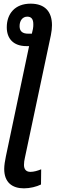

<svg xmlns="http://www.w3.org/2000/svg" viewBox="-20 -789 309 1049"><path d="M111 240C144 240 180 231 204 219L205 136C185 144 165 150 146 150C122 150 111 135 111 112C111 99 113 86 116 73L258 -597C262 -616 264 -636 264 -651C264 -724 227 -769 147 -769C62 -769 17 -714 17 -640C17 -579 52 -537 125 -537H139L12 66C7 89 3 116 3 134C3 208 47 240 111 240ZM134 -605C103 -605 87 -618 87 -646C87 -676 103 -698 129 -698C150 -698 162 -686 162 -657C162 -650 162 -640 160 -631L154 -605Z"/></svg>

Font: Noto Sans Display SemiCondensed Medium
Style: Italic
Weight: 500
Width: 4
Italic angle: -12°
Designer: Monotype Design Team
Foundry: Monotype Imaging Inc.
Version: Version 1.900